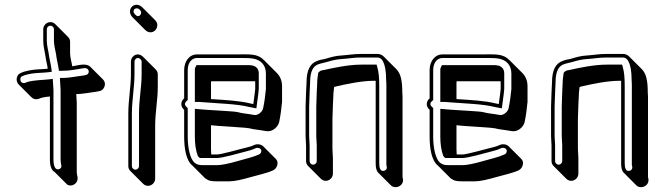

<svg xmlns="http://www.w3.org/2000/svg" viewBox="-20 -711 2799 808"><path d="M192 -618C176 -618 162 -604 162 -588V-539C162 -515 169 -493 172 -470C174 -454 178 -443 181 -422C174 -421 160 -420 139 -419C118 -418 98 -414 80 -409L70 -405C62 -402 56 -398 53 -390C47 -377 51 -363 59 -355L112 -302C120 -294 131 -291 143 -295L153 -299C164 -302 176 -304 190 -305V-40C190 -13 196 5 210 13L263 66C280 75 296 66 303 54C311 40 303 27 303 13V-279L301 -315C326 -315 360 -322 385 -325L395 -327C403 -328 410 -331 415 -338C425 -352 423 -367 413 -377L360 -430C343 -447 309 -436 284 -432C283 -443 275 -469 275 -486V-535C275 -543 272 -550 266 -556L213 -609C207 -615 200 -618 192 -618ZM192 -603C200 -603 207 -596 207 -588V-539C207 -518 215 -491 216 -483C218 -461 223 -447 226 -426L228 -413H241C277 -413 303 -420 332 -424C339 -425 344 -424 348 -421C358 -413 354 -397 340 -395L330 -393C303 -390 270 -383 248 -383H232L235 -332V-40C235 -18 241 -13 237 -6C233 1 225 4 217 0C212 -3 205 -13 205 -40V-332L202 -379L186 -377C159 -374 122 -374 95 -366L85 -362C71 -358 62 -371 67 -384C68 -387 68 -388 75 -391L85 -395C102 -400 121 -403 140 -404C161 -405 175 -406 183 -407L198 -409L196 -424C193 -446 189 -458 187 -472C184 -497 177 -518 177 -539V-588C177 -596 184 -603 192 -603Z M527 -662C527 -654 531 -645 538 -638L591 -585C597 -579 605 -575 613 -575C630 -575 642 -589 642 -606C642 -614 638 -621 632 -627L579 -680C573 -686 564 -691 556 -691C539 -691 527 -679 527 -662ZM531 -452V-399C531 -348 520 -288 520 -234V-12C520 -4 523 3 529 9L582 62C588 68 595 71 603 71C619 71 633 57 633 41V-182C633 -239 644 -289 644 -346V-399C644 -407 640 -414 635 -419L582 -472C576 -478 568 -482 560 -482C544 -482 531 -468 531 -452ZM546 -452C546 -460 553 -467 560 -467C568 -467 576 -459 576 -452V-399C576 -344 565 -294 565 -235V-12C565 -4 558 3 550 3C542 3 535 -4 535 -12V-234C535 -286 546 -346 546 -399ZM542 -662C542 -671 547 -676 556 -676C564 -676 574 -666 574 -659C574 -649 568 -643 560 -643C554 -643 542 -655 542 -662Z M755 -249V-136C755 -87 763 -35 790 -14L843 39C859 51 870 52 892 52H947C967 52 998 45 1040 33C1067 25 1103 18 1129 6C1145 -1 1156 -27 1141 -42L1088 -95C1079 -104 1062 -107 1048 -100C1038 -95 1022 -91 1001 -86C989 -83 910 -61 894 -61H869C869 -68 868 -75 868 -83V-184L900 -181C937 -178 1019 -174 1030 -171C1038 -169 1047 -167 1056 -166L1077 -163C1082 -162 1090 -161 1102 -159C1127 -155 1151 -178 1155 -198C1161 -227 1164 -252 1167 -282V-348C1167 -371 1159 -390 1145 -404L1092 -457C1062 -487 1034 -482 965 -482H809C776 -482 755 -452 755 -416V-297C739 -284 739 -262 755 -249ZM828 -61H827C826 -62 825 -63 825 -64ZM868 -294V-360C868 -364 868 -367 869 -369H1054V-337C1054 -332 1051 -310 1046 -273C1041 -274 1036 -275 1032 -276C987 -287 932 -290 868 -294ZM1069 -401C1069 -409 1068 -417 1062 -424C1052 -436 1037 -437 1023 -437H807L803 -429C799 -422 800 -417 800 -413V-282H819C905 -275 975 -274 1028 -261C1032 -260 1038 -259 1043 -258L1059 -255L1061 -271C1066 -308 1069 -329 1069 -337ZM821 -46H894C916 -46 993 -68 1005 -71C1026 -76 1043 -81 1055 -87C1062 -90 1067 -89 1072 -87C1083 -83 1082 -66 1070 -61C1046 -50 1011 -42 983 -34C942 -22 911 -16 894 -16H839C817 -16 812 -17 799 -26C780 -42 770 -88 770 -136V-256L765 -261C751 -273 762 -284 770 -290V-416C770 -447 787 -467 809 -467H965C1004 -467 1030 -467 1042 -465C1078 -460 1099 -437 1099 -401V-336C1096 -306 1093 -282 1087 -254C1084 -241 1066 -225 1051 -227C1038 -229 1031 -230 1027 -231L1005 -234C997 -235 989 -237 981 -239C965 -243 885 -246 848 -249L800 -253V-136C800 -105 804 -78 812 -56C816 -49 817 -50 821 -46Z M1351 50C1367 50 1381 36 1381 20V-46L1379 -85V-210L1381 -270L1383 -311C1383 -315 1383 -320 1384 -326L1386 -344C1388 -346 1393 -347 1402 -349C1438 -357 1502 -371 1552 -371H1561V-348V-26C1561 -7 1563 7 1572 16L1625 69C1644 88 1686 70 1674 35V-295C1674 -304 1674 -313 1673 -322C1673 -370 1667 -401 1648 -420L1595 -473C1587 -481 1578 -484 1568 -484H1501C1466 -484 1453 -480 1411 -477C1394 -476 1374 -471 1351 -464C1338 -460 1329 -461 1316 -455C1285 -445 1270 -415 1270 -364L1268 -322L1266 -263V-138L1268 -99V-33C1268 -25 1271 -18 1277 -12L1330 41C1336 47 1343 50 1351 50ZM1606 -348V-16C1611 -3 1606 6 1595 8C1579 11 1576 -7 1576 -26V-348C1576 -383 1574 -408 1568 -428L1565 -439H1499C1446 -439 1382 -425 1346 -417C1338 -415 1330 -416 1322 -408L1319 -404L1316 -381C1315 -372 1315 -368 1315 -364L1313 -324L1311 -263V-138L1313 -99V-33C1313 -25 1306 -18 1298 -18C1290 -18 1283 -25 1283 -33V-99L1281 -138V-263L1283 -321L1285 -364C1285 -413 1299 -434 1321 -441C1332 -445 1338 -445 1355 -450C1378 -457 1397 -461 1412 -462C1455 -465 1467 -469 1501 -469H1568C1577 -469 1586 -465 1593 -450C1600 -436 1605 -412 1605 -375V-374C1606 -366 1606 -357 1606 -348Z M1788 -249V-136C1788 -87 1796 -35 1823 -14L1876 39C1892 51 1903 52 1925 52H1980C2000 52 2031 45 2073 33C2100 25 2136 18 2162 6C2178 -1 2189 -27 2174 -42L2121 -95C2112 -104 2095 -107 2081 -100C2071 -95 2055 -91 2034 -86C2022 -83 1943 -61 1927 -61H1902C1902 -68 1901 -75 1901 -83V-184L1933 -181C1970 -178 2052 -174 2063 -171C2071 -169 2080 -167 2089 -166L2110 -163C2115 -162 2123 -161 2135 -159C2160 -155 2184 -178 2188 -198C2194 -227 2197 -252 2200 -282V-348C2200 -371 2192 -390 2178 -404L2125 -457C2095 -487 2067 -482 1998 -482H1842C1809 -482 1788 -452 1788 -416V-297C1772 -284 1772 -262 1788 -249ZM1861 -61H1860C1859 -62 1858 -63 1858 -64ZM1901 -294V-360C1901 -364 1901 -367 1902 -369H2087V-337C2087 -332 2084 -310 2079 -273C2074 -274 2069 -275 2065 -276C2020 -287 1965 -290 1901 -294ZM2102 -401C2102 -409 2101 -417 2095 -424C2085 -436 2070 -437 2056 -437H1840L1836 -429C1832 -422 1833 -417 1833 -413V-282H1852C1938 -275 2008 -274 2061 -261C2065 -260 2071 -259 2076 -258L2092 -255L2094 -271C2099 -308 2102 -329 2102 -337ZM1854 -46H1927C1949 -46 2026 -68 2038 -71C2059 -76 2076 -81 2088 -87C2095 -90 2100 -89 2105 -87C2116 -83 2115 -66 2103 -61C2079 -50 2044 -42 2016 -34C1975 -22 1944 -16 1927 -16H1872C1850 -16 1845 -17 1832 -26C1813 -42 1803 -88 1803 -136V-256L1798 -261C1784 -273 1795 -284 1803 -290V-416C1803 -447 1820 -467 1842 -467H1998C2037 -467 2063 -467 2075 -465C2111 -460 2132 -437 2132 -401V-336C2129 -306 2126 -282 2120 -254C2117 -241 2099 -225 2084 -227C2071 -229 2064 -230 2060 -231L2038 -234C2030 -235 2022 -237 2014 -239C1998 -243 1918 -246 1881 -249L1833 -253V-136C1833 -105 1837 -78 1845 -56C1849 -49 1850 -50 1854 -46Z M2384 50C2400 50 2414 36 2414 20V-46L2412 -85V-210L2414 -270L2416 -311C2416 -315 2416 -320 2417 -326L2419 -344C2421 -346 2426 -347 2435 -349C2471 -357 2535 -371 2585 -371H2594V-348V-26C2594 -7 2596 7 2605 16L2658 69C2677 88 2719 70 2707 35V-295C2707 -304 2707 -313 2706 -322C2706 -370 2700 -401 2681 -420L2628 -473C2620 -481 2611 -484 2601 -484H2534C2499 -484 2486 -480 2444 -477C2427 -476 2407 -471 2384 -464C2371 -460 2362 -461 2349 -455C2318 -445 2303 -415 2303 -364L2301 -322L2299 -263V-138L2301 -99V-33C2301 -25 2304 -18 2310 -12L2363 41C2369 47 2376 50 2384 50ZM2639 -348V-16C2644 -3 2639 6 2628 8C2612 11 2609 -7 2609 -26V-348C2609 -383 2607 -408 2601 -428L2598 -439H2532C2479 -439 2415 -425 2379 -417C2371 -415 2363 -416 2355 -408L2352 -404L2349 -381C2348 -372 2348 -368 2348 -364L2346 -324L2344 -263V-138L2346 -99V-33C2346 -25 2339 -18 2331 -18C2323 -18 2316 -25 2316 -33V-99L2314 -138V-263L2316 -321L2318 -364C2318 -413 2332 -434 2354 -441C2365 -445 2371 -445 2388 -450C2411 -457 2430 -461 2445 -462C2488 -465 2500 -469 2534 -469H2601C2610 -469 2619 -465 2626 -450C2633 -436 2638 -412 2638 -375V-374C2639 -366 2639 -357 2639 -348Z"/></svg>

Font: Squarish
Style: Shd
Weight: 400
Foundry: Cannot Into Space Fonts
Version: Version 0.272